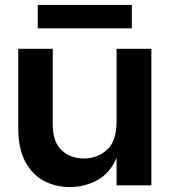

<svg xmlns="http://www.w3.org/2000/svg" viewBox="-20 -752 698 779"><path d="M54 0ZM54 0ZM264 7Q205 7 157.5 -18.5Q110 -44 82 -97Q54 -150 54 -232V-554H194V-248Q194 -176 230 -142.5Q266 -109 320 -109Q375 -109 414 -144Q453 -179 453 -260V-554H594V0H453V-112Q427 -50 375.5 -21.5Q324 7 264 7ZM515 -637H133V-732H515Z"/></svg>

Font: Ulagadi Sans SemiBold
Style: Regular
Weight: 600
Designer: Ninad Kale (Devanagari), Jonny Pinhorn (Latin)
Foundry: Indian Type Foundry
Version: Version 3.01;March 29, 2020;FontCreator 12.0.0.2522 64-bit; 